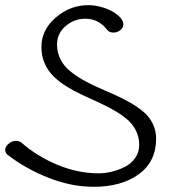

<svg xmlns="http://www.w3.org/2000/svg" viewBox="-20 -718 680 738"><path d="M319.8 -698.2Q348.1 -698.2 379.2 -688.2Q410.2 -678.2 432.1 -660.4Q454.1 -642.6 454.1 -623Q454.1 -611.3 442.4 -602.1Q430.7 -592.8 416 -592.8Q399.9 -592.8 392.1 -603Q359.4 -646 308.1 -646Q265.1 -646 232.2 -617.7Q199.2 -589.4 199.2 -546.9Q199.2 -516.1 212.2 -490.5Q225.1 -464.8 247.3 -446.3Q269.5 -427.7 298.1 -411.4Q326.7 -395 358.2 -381.3Q389.6 -367.7 421.1 -353.5Q452.6 -339.4 481.2 -323Q509.8 -306.6 532 -287.8Q554.2 -269 567.1 -242.7Q580.1 -216.3 580.1 -185.1Q580.1 -96.7 513.4 -48.3Q446.8 0 339.8 0Q254.9 0 167 -34.4Q79.1 -68.8 7.8 -124Q0 -131.8 0 -142.1Q0 -154.8 13.4 -165.8Q26.9 -176.8 42 -176.8Q50.3 -176.8 60.1 -171.9Q121.1 -117.7 200.2 -84.7Q279.3 -51.8 358.9 -51.8Q383.3 -51.8 408.9 -57.9Q434.6 -64 459.2 -76.2Q483.9 -88.4 499.5 -110.6Q515.1 -132.8 515.1 -161.1Q515.1 -191.4 502.2 -216.8Q489.3 -242.2 467.5 -260.3Q445.8 -278.3 417.7 -294.4Q389.6 -310.5 358.4 -324.7Q327.1 -338.9 295.9 -353.3Q264.6 -367.7 236.6 -385.3Q208.5 -402.8 186.8 -423.6Q165 -444.3 152.1 -473.4Q139.2 -502.4 139.2 -537.1Q139.2 -603.5 194.6 -650.9Q250 -698.2 319.8 -698.2Z"/></svg>

Font: Zhizn
Style: Regular
Weight: 400
Designer: Peter Zharnov
Foundry: Peter Zharnov
Version: Version 1.000